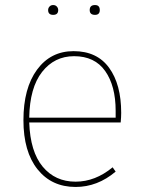

<svg xmlns="http://www.w3.org/2000/svg" viewBox="-20 -732 566 762"><path d="M171 -692Q171 -700 176.5 -706Q182 -712 191 -712Q200 -712 205.5 -706Q211 -700 211 -692Q211 -673 191 -673Q171 -673 171 -692ZM357 -673Q336 -673 336 -692Q336 -712 357 -712Q376 -712 376 -692Q376 -673 357 -673ZM461 -284Q461 -268 459 -246H96Q100 -130 149.5 -70.5Q199 -11 280 -11Q358 -11 427 -68L439 -51Q367 10 280 10Q185 10 129 -60Q73 -130 73 -255Q73 -382 127 -455.5Q181 -529 272 -529Q365 -529 413 -463Q461 -397 461 -284ZM439 -265V-292Q439 -391 397.5 -450Q356 -509 274 -509Q196 -509 147 -446.5Q98 -384 96 -265Z"/></svg>

Font: FiraGO Thin
Style: Regular
Weight: 100
Designer: bBox Type
Foundry: bBox Type GmbH
Version: Version 1.001;PS 001.001;hotconv 1.0.88;makeotf.lib2.5.64775